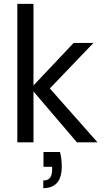

<svg xmlns="http://www.w3.org/2000/svg" viewBox="-20 -740 545 998"><path d="M380 0 140 -281 363 -517H466L211 -251L212 -311L487 0ZM70 0V-720H154V0ZM205 238V198Q230 198 240.5 183.5Q251 169 251 141V127H206V50H292Q297 70 299 89Q301 108 301 124Q301 184 276 211Q251 238 205 238Z"/></svg>

Font: DM Sans 11pt
Style: Regular
Weight: 400
Version: Version 4.004;gftools[0.9.30]